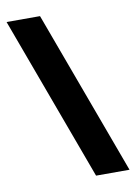

<svg xmlns="http://www.w3.org/2000/svg" viewBox="-83 -772 588 831"><g transform="rotate(-10 211.5 -357.0)"><path d="M418 4H271L5 -718H152Z"/></g></svg>

Font: Noto Sans UI ExtraBold
Style: Regular
Weight: 800
Designer: Monotype Design Team
Foundry: Monotype Imaging Inc.
Version: Version 1.001